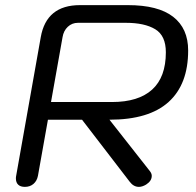

<svg xmlns="http://www.w3.org/2000/svg" viewBox="-20 -720 765 749"><path d="M139 -575Q161 -700 292 -700H479Q597 -700 655.5 -654.5Q714 -609 714 -523Q714 -391 637.5 -322Q561 -253 407 -253L565 -52Q572 -43 572 -34Q572 -14 550 0Q535 9 522 9Q501 9 486 -11L300 -253H167L128 -34Q124 -14 110.5 -2.5Q97 9 77 9Q60 9 51 0.5Q42 -8 42 -24Q42 -30 43 -34ZM417 -322Q520 -322 573.5 -370.5Q627 -419 627 -516Q627 -581 585.5 -606Q544 -631 471 -631H284Q261 -631 244.5 -615.5Q228 -600 224 -575L179 -322Z"/></svg>

Font: Kodchasan
Style: Italic
Weight: 400
Italic angle: -10°
Version: Version 1.000; ttfautohint (v1.6)